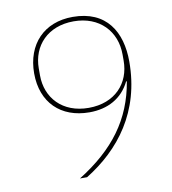

<svg xmlns="http://www.w3.org/2000/svg" viewBox="-80 -780 761 850"><g transform="rotate(-10 300.0 -355.0)"><path d="M516 -472C516 -605 455 -710 303 -710C174 -710 92 -624 92 -493C92 -362 175 -281 304 -281C386 -281 452 -316 487 -388L490 -387C462 -221 373 -101 211 0H243C397 -95 516 -246 516 -472ZM304 -301C186 -301 116 -379 116 -480V-511C116 -613 187 -690 304 -690C420 -690 492 -612 492 -508V-480C492 -379 423 -301 304 -301Z"/></g></svg>

Font: IBM Plex Thai Looped Thin
Style: Regular
Weight: 100
Designer: Mike Abbink, Paul van der Laan, Pieter van Rosmalen, Ben Mitchell, Mark Frömberg
Foundry: Bold Monday
Version: Version 1.0